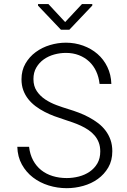

<svg xmlns="http://www.w3.org/2000/svg" viewBox="-20 -935 640 964"><path d="M483.4 -174.8Q483.4 -199.7 475.8 -219.5Q468.3 -239.3 454.8 -254.9Q441.4 -270.5 423.8 -282.5Q406.2 -294.4 386.2 -303.7Q366.2 -313 345.2 -320.3Q324.2 -327.6 304.7 -334Q279.8 -341.8 254.2 -351.3Q228.5 -360.8 204.3 -373.3Q180.2 -385.7 158.9 -401.6Q137.7 -417.5 121.8 -437.5Q106 -457.5 96.9 -482.2Q87.9 -506.8 87.9 -537.1Q87.9 -581.5 107.7 -615.7Q127.4 -649.9 159.2 -673.3Q190.9 -696.8 230.7 -708.7Q270.5 -720.7 311 -720.7Q356.4 -720.7 397.5 -705.8Q438.5 -690.9 469.5 -664.1Q500.5 -637.2 519 -598.9Q537.6 -560.5 539.1 -513.7H480Q476.1 -548.3 462.9 -576.9Q449.7 -605.5 427.7 -626Q405.8 -646.5 376.2 -658Q346.7 -669.4 311 -669.4Q281.2 -669.4 252.2 -661.4Q223.1 -653.3 200 -637Q176.8 -620.6 162.4 -595.9Q147.9 -571.3 147.9 -538.1Q147.9 -502.4 164.8 -477.5Q181.6 -452.6 207.5 -435.5Q233.4 -418.5 264.4 -407Q295.4 -395.5 323.2 -387.2Q349.1 -379.4 375.5 -369.4Q401.9 -359.4 426.5 -346.2Q451.2 -333 472.7 -316.7Q494.1 -300.3 510 -279.3Q525.9 -258.3 534.9 -232.7Q543.9 -207 543.9 -175.8Q543.9 -128.9 523.7 -94.2Q503.4 -59.6 471.2 -36.4Q439 -13.2 397.9 -1.7Q356.9 9.8 314.9 9.8Q268.1 9.8 224.1 -3.9Q180.2 -17.6 145.8 -43.9Q111.3 -70.3 89.8 -109.1Q68.4 -147.9 66.9 -197.8H126Q130.4 -159.7 146.2 -130.1Q162.1 -100.6 187 -80.8Q211.9 -61 244.6 -51Q277.3 -41 314.9 -41Q346.2 -41 376.2 -48.8Q406.2 -56.6 430.2 -73Q454.1 -89.4 468.8 -114.5Q483.4 -139.6 483.4 -174.8ZM307.1 -824.2 391.6 -914.6H443.4V-907.2L328.1 -785.6H286.1L170.9 -906.7V-914.6H223.1Z"/></svg>

Font: Roboto Mono Light
Style: Regular
Weight: 300
Designer: Google
Version: Version 2.000985; 2015; ttfautohint (v1.3)